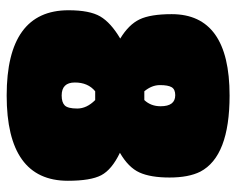

<svg xmlns="http://www.w3.org/2000/svg" viewBox="-88 -624 725 590"><g transform="rotate(90 275.0 -329.5)"><path d="M274 -672Q461 -672 508 -582Q526 -546 526 -487.5Q526 -429 510.5 -395Q495 -361 450 -335Q502 -310 519 -277.5Q536 -245 536 -175Q536 13 274 13Q12 13 12 -177Q12 -242 31 -274.5Q50 -307 99 -336Q56 -362 40 -395.5Q24 -429 24 -494Q24 -672 274 -672ZM288 -259H261Q234 -237 234 -196.5Q234 -156 274 -156Q295 -156 304.5 -165.5Q314 -175 314 -204Q314 -233 288 -259ZM261 -410H288Q307 -430 307 -460Q307 -505 273 -505Q255 -505 248.5 -494Q242 -483 242 -458Q242 -433 261 -410Z"/></g></svg>

Font: Titillium Web
Style: Black
Weight: 900
Version: Version 1.001;PS 35.000;hotconv 1.0.70;makeotf.lib2.5.55311